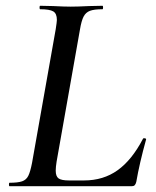

<svg xmlns="http://www.w3.org/2000/svg" viewBox="-20 -645 542 665"><path d="M13 -12Q42 -12 56.5 -17Q71 -22 78 -36Q85 -50 91 -81L173 -544Q177 -570 177 -576Q177 -598 164.5 -605.5Q152 -613 119 -613Q117 -613 117 -619Q117 -625 119 -625L164 -624Q202 -622 225 -622Q249 -622 289 -624L335 -625Q337 -625 337 -619Q337 -613 335 -613Q306 -613 291.5 -607.5Q277 -602 269.5 -587.5Q262 -573 257 -543L176 -85Q173 -66 173 -54Q173 -34 183 -27Q193 -20 219 -20H271Q338 -20 387.5 -55.5Q437 -91 475 -164Q476 -167 481.5 -166Q487 -165 486 -162Q463 -79 452 -15Q450 -7 446.5 -3.5Q443 0 436 0H13Q11 0 11 -6Q11 -12 13 -12Z"/></svg>

Font: Cormorant Infant SemiBold
Style: Italic
Weight: 600
Italic angle: -10°
Designer: Christian Thalmann (Catharsis Fonts)
Foundry: Catharsis Fonts
Version: Version 4.000